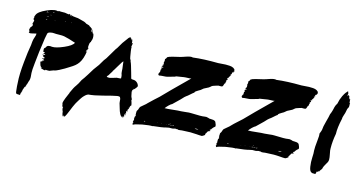

<svg xmlns="http://www.w3.org/2000/svg" viewBox="-84 -1095 2993 1583"><g transform="rotate(15 1412.5 -303.5)"><path d="M575.2 -544.8Q579 -542.9 572.4 -537.1Q571.4 -536.2 570.5 -535.2Q566.7 -530.5 564.8 -510Q562.9 -489.5 564.8 -482.9L566.7 -486.7Q566.7 -491.4 567.6 -491.4L569.5 -489.5Q569.5 -488.6 566.7 -465.7Q564.8 -466.7 565.2 -471.4Q565.7 -476.2 563.8 -477.1Q559 -467.6 556.2 -450.5L559 -449.5Q559 -455.2 564.8 -461Q555.2 -390.5 530.5 -355.2Q518.1 -337.1 501.9 -323.8Q485.7 -310.5 460 -295.2Q434.3 -280 424.8 -273.3Q418.1 -268.6 404.8 -262.4Q391.4 -256.2 384.8 -251.4Q378.1 -247.6 362.4 -241Q346.7 -234.3 341.9 -235.2Q341 -235.2 334.8 -232.9Q328.6 -230.5 322.4 -228.1Q316.2 -225.7 316.2 -226.7Q315.2 -221.9 296.7 -221.4Q278.1 -221 274.3 -222.9Q274.3 -221.9 272.9 -220Q271.4 -218.1 271.4 -217.1Q265.7 -214.3 250 -220Q234.3 -225.7 232.4 -225.7Q231.4 -227.6 231.4 -229.5Q239 -228.6 241.9 -230.5Q226.7 -233.3 221.4 -253.3Q216.2 -273.3 215.2 -275.2Q220 -275.2 217.1 -279Q227.6 -279 234.3 -287.6Q225.7 -287.6 224.8 -290.5Q226.7 -290.5 228.6 -290.5Q230.5 -290.5 232.9 -291Q235.2 -291.4 237.6 -291.9Q240 -292.4 241 -293.3L242.9 -294.3Q238.1 -301 230.5 -301.9Q227.6 -301.9 225.7 -301.9Q223.8 -301.9 221.9 -302.9Q220 -303.8 220 -305.7Q220 -306.7 224.8 -306.2Q229.5 -305.7 232.9 -305.2Q236.2 -304.8 236.2 -307.6Q232.4 -308.6 230.5 -310.5Q230.5 -311.4 239 -312.4L245.7 -314.3Q245.7 -315.2 235.2 -318.6Q224.8 -321.9 224.8 -330.5Q225.7 -330.5 227.6 -330.5L229.5 -331.4L213.3 -334.3L218.1 -336.2Q235.2 -338.1 240 -341Q240 -343.8 230 -346.2Q220 -348.6 219.5 -349.5Q219 -350.5 224.8 -352.4Q230.5 -353.3 230.5 -359Q230.5 -361 227.6 -361Q224.8 -361 221 -361Q217.1 -361 216.2 -361.9Q217.1 -366.7 216.2 -373.3Q215.2 -380 215.2 -383.8Q215.2 -390.5 221 -394.3Q226.7 -398.1 227.6 -401Q233.3 -416.2 247.6 -419Q261.9 -421.9 276.2 -419Q309.5 -417.1 374.3 -445.2Q439 -473.3 450.5 -500Q388.6 -521 350.5 -528.6Q335.2 -531.4 306.2 -530.5Q277.1 -529.5 262.9 -531.4Q250.5 -533.3 231 -528.6Q211.4 -523.8 209.5 -512.4Q200 -470.5 195.2 -425.7Q193.3 -412.4 190.5 -391.4Q187.6 -370.5 184.8 -351.9Q181.9 -333.3 181 -317.1Q181 -316.2 173.8 -251.9Q166.7 -187.6 168.6 -166.7Q168.6 -161.9 170 -149.5Q171.4 -137.1 171.4 -131Q171.4 -124.8 170.5 -114.8Q169.5 -104.8 164.8 -95.2Q162.9 -85.7 156.2 -64.8L150.5 -59V-52.4L156.2 -58.1L152.4 -48.6Q145.7 -45.7 142.9 -38.6Q140 -31.4 137.1 -21.9Q134.3 -12.4 130.5 -7.6L136.2 -6.7Q135.2 -5.7 129.5 3.8Q132.4 5.7 132.4 6.7Q127.6 6.7 125.7 16.2Q123.8 25.7 123.8 33.3Q114.3 32.4 108.1 32.4Q101.9 32.4 97.1 31.9Q92.4 31.4 89.5 26.7Q86.7 21.9 85.7 10.5Q80 -37.1 80 -60Q74.3 -128.6 85.7 -238.1Q95.2 -333.3 102.9 -371.4Q104.8 -379 105.7 -389Q106.7 -399 107.1 -406.7Q107.6 -414.3 109 -423.8Q110.5 -433.3 112.4 -441Q113.3 -445.7 117.6 -457.1Q121.9 -468.6 123.3 -476.2Q124.8 -483.8 123.8 -491.4Q117.1 -490.5 95.7 -484.3Q74.3 -478.1 60 -481Q66.7 -485.7 61.4 -497.6Q56.2 -509.5 57.1 -515.2Q61.9 -517.1 62.4 -519.5Q62.9 -521.9 61.9 -524.8Q61 -527.6 65.7 -531.4Q68.6 -530.5 69.5 -535.2Q70.5 -540 73.3 -540Q80 -549.5 75.2 -563.8Q74.3 -562.9 72.4 -558.6Q70.5 -554.3 70 -553.3Q69.5 -552.4 67.6 -553.3L70.5 -561Q73.3 -568.6 76.2 -578.6Q79 -588.6 77.1 -595.2Q76.2 -593.3 75.2 -594.3Q64.8 -601 73.3 -612.4Q74.3 -614.3 76.2 -616.2Q75.2 -616.2 72.9 -614.8Q70.5 -613.3 69.5 -613.3Q71.4 -626.7 76.2 -636.2Q86.7 -666.7 155.2 -696.7Q223.8 -726.7 250.5 -713.3Q250.5 -717.1 251.4 -719Q267.6 -717.1 306.7 -718.1Q308.6 -718.1 325.7 -714.8Q342.9 -711.4 344.8 -715.2Q342.9 -716.2 341 -718.1Q347.6 -717.1 351.4 -716.2Q351.4 -715.2 350.5 -714.3Q350.5 -714.3 350.5 -712.4Q350.5 -712.4 364.8 -714.3Q365.7 -709.5 378.1 -707.1Q390.5 -704.8 406.7 -703.8Q422.9 -702.9 427.6 -701Q431.4 -700 439 -698.1Q446.7 -696.2 450 -695.2Q453.3 -694.3 460.5 -692.4Q467.6 -690.5 471.9 -689.5Q476.2 -688.6 482.4 -686.2Q488.6 -683.8 493.3 -680.5Q498.1 -677.1 502.9 -674.3Q502.9 -677.1 504.8 -675.2Q505.7 -674.3 506.2 -674.3Q506.7 -674.3 507.6 -674.3L511.4 -673.3L512.4 -672.4Q514.3 -671.4 516.2 -671.4Q521.9 -670.5 525.2 -669Q528.6 -667.6 531.4 -663.8Q534.3 -660 538.1 -657.1L535.2 -661.9Q536.2 -661 552.4 -649.5Q560 -643.8 565.7 -628.6Q571.4 -613.3 578.1 -610.5Q590.5 -575.2 575.2 -544.8ZM314.3 -660Q312.4 -657.1 313.3 -655.2Q314.3 -653.3 311.4 -653.3Q310.5 -654.3 310.5 -653.3Q307.6 -651.4 307.6 -653.3Q301.9 -652.4 301.9 -654.8Q301.9 -657.1 303.8 -661.9Q306.7 -660 314.3 -660ZM294.3 -692.4 301.9 -690.5Q298.1 -688.6 294.3 -692.4ZM302.9 -698.1Q297.1 -695.2 293.3 -700ZM295.2 -678.1Q291.4 -676.2 289.5 -679ZM293.3 -670.5Q290.5 -669.5 289.5 -671.4ZM286.7 -701Q293.3 -701.9 291.4 -696.2L285.7 -697.1ZM287.6 -677.1Q282.9 -674.3 279 -678.1ZM285.7 -690.5H278.1V-691.4L280 -692.4Q280 -691.4 282.9 -691.4Q285.7 -692.4 285.7 -690.5ZM269.5 -701Q268.6 -701 268.6 -700ZM268.6 -700Q269.5 -701 274.3 -700.5Q279 -700 281 -700Q276.2 -694.3 268.6 -698.1ZM276.2 -693.3H273.3ZM264.8 -699Q261 -697.1 259 -700ZM258.1 -674.3 251.4 -675.2 257.1 -680Q258.1 -678.1 258.1 -674.3ZM258.1 -658.1Q258.1 -656.2 255.2 -656.2Q251.4 -655.2 251.4 -657.1Q251.4 -658.1 253.3 -659ZM226.7 -697.1Q249.5 -699 253.3 -701Q243.8 -691.4 226.7 -696.2ZM216.2 -697.1Q215.2 -696.2 213.3 -695.7Q211.4 -695.2 211.4 -694.3H214.3V-692.4Q221 -693.3 224.8 -696.2ZM202.9 -670.5Q200 -672.4 198.1 -672.4Q199 -666.7 201.9 -665.7ZM181.9 -661 180 -659Q181 -660 177.1 -661.9L179 -663.8Q181 -661.9 181.9 -661ZM178.1 -687.6Q178.1 -686.7 176.7 -684.8Q175.2 -682.9 177.1 -681.9Q177.1 -682.9 179 -683.8Q181 -685.7 179 -686.7ZM160 -689.5H158.1Q165.7 -686.7 168.6 -692.4Q164.8 -693.3 160 -689.5ZM160 -661 151.4 -659Q156.2 -664.8 160 -662.9ZM161.9 -673.3Q157.1 -672.4 155.2 -672.4Q157.1 -676.2 161.9 -675.2ZM163.8 -681.9Q167.6 -684.8 169.5 -687.6Q161.9 -689.5 160 -682.9ZM164.8 -678.1Q165.7 -679 168.6 -683.8L169.5 -681V-680L167.6 -679ZM172.4 -622.9 180 -629.5 177.1 -630.5Q175.2 -628.6 172.4 -627.1Q169.5 -625.7 168.6 -623.8ZM184.8 -653.3Q185.7 -654.3 186.7 -656.2Q177.1 -656.2 168.6 -650.5Q170.5 -650.5 174.3 -651.4Q178.1 -652.4 181.4 -653.3Q184.8 -654.3 184.8 -653.3ZM187.6 -663.8 186.7 -661.9 183.8 -661Q184.8 -661.9 188.6 -665.7H189.5H190.5ZM192.4 -655.2 189.5 -656.2Q191.4 -662.9 198.1 -660Q197.1 -659 195.2 -657.6Q193.3 -656.2 192.4 -655.2ZM200 -643.8Q199 -643.8 199 -644.8Q196.2 -645.7 196.2 -646.7Q196.2 -647.6 196.2 -649.5Q200 -646.7 201 -647.6ZM203.8 -655.2 199 -656.2Q202.9 -660 204.8 -659ZM205.7 -659Q206.7 -664.8 214.3 -663.8Q208.6 -658.1 205.7 -659ZM212.4 -634.3 208.6 -635.2Q211.4 -639 215.2 -637.1ZM223.8 -661.9 224.8 -665.7Q226.7 -664.8 227.6 -662.9Q224.8 -663.8 223.8 -661.9ZM230.5 -666.7Q231.4 -665.7 239 -668.6ZM234.3 -656.2Q242.9 -661 245.7 -656.2H242.9Q240 -656.2 237.6 -655.7Q235.2 -655.2 234.3 -656.2ZM246.7 -630.5Q247.6 -633.3 243.8 -634.3L242.9 -631.4ZM230.5 -673.3 225.7 -674.3Q234.3 -680 249.5 -677.1L241 -676.2Q232.4 -674.3 230.5 -673.3ZM264.8 -634.3H261.9L260 -633.3Q257.1 -633.3 258.1 -633.3Q258.1 -635.2 250.5 -635.2Q251.4 -636.2 251.4 -637.6Q251.4 -639 252.4 -640Q250.5 -641 256.2 -641.9Q258.1 -641.9 262.9 -641Q266.7 -641 266.7 -641.9Q276.2 -639 264.8 -634.3ZM269.5 -654.3Q266.7 -658.1 263.8 -659L269.5 -663.8Q273.3 -659 274.3 -659ZM267.6 -670.5H271.4Q269.5 -668.6 267.6 -670.5ZM261 -675.2 261.9 -679Q264.8 -678.1 275.2 -677.1Q270.5 -673.3 261 -675.2ZM280 -652.4Q274.3 -653.3 278.1 -661.9Q281 -657.1 280 -652.4ZM285.7 -661.9Q286.7 -661.9 287.6 -661Q293.3 -658.1 291.4 -656.2L293.3 -654.3Q292.4 -653.3 290 -652.9Q287.6 -652.4 287.6 -651.4Q283.8 -653.3 282.9 -654.8Q281.9 -656.2 283.8 -658.6Q285.7 -661 285.7 -661.9ZM294.3 -636.2Q283.8 -633.3 284.8 -639L295.2 -638.1ZM295.2 -658.1Q296.2 -661.9 300 -661L298.1 -657.1ZM310.5 -646.7Q303.8 -642.9 300 -648.6ZM306.7 -638.1 315.2 -636.2Q310.5 -633.3 306.7 -638.1ZM329.5 -649.5Q331.4 -653.3 324.8 -652.4V-649.5ZM329.5 -635.2 336.2 -634.3Q332.4 -632.4 329.5 -635.2ZM336.2 -652.4 323.8 -658.1Q324.8 -659 327.1 -659.5Q329.5 -660 330.5 -661Q335.2 -658.1 336.2 -658.1ZM383.8 -649.5Q383.8 -655.2 377.1 -653.3Q379 -651.4 383.8 -649.5ZM349.5 -658.1Q359 -655.2 360 -653.3Q358.1 -654.3 355.2 -654.3Q352.4 -654.3 351 -655.2Q349.5 -656.2 349.5 -658.1ZM360 -703.8H367.6L363.8 -708.6L361 -710.5L357.1 -708.6Q352.4 -703.8 360 -703.8ZM377.1 -639Q384.8 -640 384.8 -634.3Q379 -636.2 377.1 -639ZM385.7 -660ZM384.8 -660 385.7 -663.8 396.2 -660Q393.3 -658.1 384.8 -660ZM565.7 -619Q564.8 -621 564.8 -622.9L565.7 -621.9Q556.2 -640 548.6 -644.8Q556.2 -623.8 565.7 -619ZM566.7 -612.4 569.5 -610.5 568.6 -616.2 566.7 -615.2Z M901.9 -649.5Q901 -646.7 897.1 -645.7Q897.1 -648.6 900 -650.5Q900 -650.5 901 -650.5ZM1018.1 -252.4ZM1021 -255.2Q1020 -254.3 1018.1 -252.4V-254.3Q1018.1 -254.3 1019 -256.2Q1020 -256.2 1021 -255.2ZM1016.2 -70.5Q1017.1 -69.5 1017.1 -67.6H1015.2Q1015.2 -68.6 1016.2 -70.5ZM1000 -18.1ZM1000 -17.1Q1000 -17.1 1000 -17.1ZM999 -24.8Q1000 -23.8 1000 -21Q1000 -18.1 1000 -17.1H998.1L999 -19Q1000 -23.8 999 -24.8ZM1000 -17.1ZM516.2 112.4ZM516.2 112.4Q517.1 112.4 517.1 110.5Q518.1 112.4 516.2 112.4ZM503.8 108.6Q507.6 106.7 508.6 106.7Q508.6 107.6 508.1 108.1Q507.6 108.6 506.7 109.5L505.7 110.5ZM1025.7 -168.6Q1022.9 -168.6 1021 -166.7Q1031.4 -139 1033.3 -121.9Q1020 -111.4 1024.8 -99L1022.9 -98.1L1021.9 -101.9Q1013.3 -95.2 1021.9 -91.4Q1021.9 -90.5 1019 -88.1Q1016.2 -85.7 1016.2 -82.9Q1012.4 -84.8 1014.3 -83.8Q1011.4 -79 1012.9 -70Q1014.3 -61 1013.3 -59Q1010.5 -58.1 1006.7 -68.6Q1002.9 -65.7 1003.3 -62.4Q1003.8 -59 1006.2 -53.8Q1008.6 -48.6 1008.6 -46.7Q1003.8 -45.7 1001.9 -47.6Q1007.6 -30.5 1006.7 -29.5L1005.7 -28.6Q1001.9 -37.1 995.2 -41Q1001 -31.4 995.2 -18.1Q994.3 -17.1 994.3 -11.4Q994.3 -6.7 988.6 -9.5Q986.7 -10.5 987.1 -10Q987.6 -9.5 987.1 -8.1Q986.7 -6.7 986.7 -5.7Q973.3 -10.5 963.3 -29Q953.3 -47.6 945.2 -78.1Q937.1 -108.6 934.3 -114.3Q932.4 -121.9 932.4 -131Q932.4 -140 931 -147.6Q929.5 -155.2 923.8 -164.8Q915.2 -168.6 901.9 -166.7Q888.6 -164.8 865.7 -159Q842.9 -153.3 841 -153.3Q826.7 -149.5 788.6 -139.5Q750.5 -129.5 721 -123.8Q691.4 -118.1 666.7 -116.2Q661 -114.3 655.7 -111Q650.5 -107.6 645.7 -103.8Q641 -100 635.2 -93.8Q629.5 -87.6 625.7 -83.3Q621.9 -79 616.7 -71Q611.4 -62.9 608.6 -58.6Q605.7 -54.3 600 -44.8Q594.3 -35.2 592.9 -32.9Q591.4 -30.5 585.7 -21Q580 -11.4 580 -9.5Q570.5 8.6 553.8 51Q537.1 93.3 524.8 112.4V111.4Q524.8 110.5 524.8 109.5Q523.8 112.4 521.9 112.4Q524.8 107.6 521.9 106.7Q521 107.6 519 107.6Q519 101.9 519 102.9H517.1Q516.2 102.9 516.2 106.7L515.2 110.5Q511.4 110.5 511.4 112.4Q507.6 110.5 510.5 107.6Q513.3 104.8 513.3 101.9Q508.6 105.7 504.8 106.7Q502.9 101 505.7 94.3Q501.9 94.3 502.9 98.1Q500 97.1 502.9 83.8Q501 83.8 500 83.8Q501.9 81.9 501.9 78.1Q501.9 77.1 500 79L498.1 80Q496.2 79 499.5 73.3Q502.9 67.6 499 66.7Q499 68.6 498.1 69.5Q497.1 70.5 495.2 70.5Q495.2 69.5 496.2 69Q497.1 68.6 497.1 67.6Q496.2 65.7 494.3 67.6Q494.3 63.8 496.2 61Q496.2 60 494.8 60.5Q493.3 61 493.3 60Q493.3 57.1 491.9 49.5Q490.5 41.9 494.3 37.1L492.4 38.1Q490.5 39 490.5 38.1V34.3Q488.6 34.3 485.7 37.1Q484.8 35.2 485.7 31.4L486.7 30.5Q482.9 29.5 482.9 21Q482.9 12.4 481.9 12.4Q470.5 9.5 508.6 -76.2Q515.2 -89.5 514.3 -92.4Q536.2 -141.9 550.5 -160Q566.7 -181.9 582.9 -217.1Q598.1 -236.2 623.3 -276.7Q648.6 -317.1 655.2 -328.6L689.5 -375.2L719 -424.8Q722.9 -430.5 723.8 -430.5L734.3 -444.8Q760 -485.7 761 -489.5Q765.7 -496.2 777.6 -517.6Q789.5 -539 798.1 -548.6L828.6 -600Q851.4 -630.5 855.2 -636.2Q867.6 -656.2 878.1 -661.9Q877.1 -656.2 878.1 -655.2Q879 -656.2 880.5 -660Q881.9 -663.8 885.7 -662.9Q885.7 -657.1 885.7 -656.2Q885.7 -655.2 887.1 -653.3Q888.6 -651.4 892.4 -653.3Q895.2 -648.6 895.2 -645.7Q894.3 -642.9 894.3 -641.9Q896.2 -641 899 -642.9H901Q901 -638.1 901.9 -638.1Q902.9 -639 904.8 -640Q904.8 -635.2 903.8 -631.4L902.9 -630.5Q901.9 -629.5 902.4 -627.6Q902.9 -625.7 904.8 -622.9Q906.7 -620 906.7 -619Q905.7 -618.1 904.8 -617.1Q910.5 -615.2 911.4 -621.9H912.4H913.3Q911.4 -606.7 906.7 -584.8Q907.6 -585.7 909.5 -588.6L910.5 -590.5Q909.5 -578.1 912.9 -553.8Q916.2 -529.5 920 -510.5L923.8 -492.4L931.4 -478.1Q932.4 -476.2 932.9 -473.8Q933.3 -471.4 933.8 -469.5Q934.3 -467.6 934.3 -466.7Q937.1 -464.8 945.2 -438.6Q953.3 -412.4 961.4 -383.3Q969.5 -354.3 970.5 -351Q971.4 -347.6 972.4 -343.8Q973.3 -340 973.8 -338.1Q974.3 -336.2 975.7 -334.3Q977.1 -332.4 980 -331.4Q982.9 -330.5 987.6 -330.5Q1004.8 -330.5 1014.3 -325.7Q1037.1 -314.3 1043.8 -289.5Q1044.8 -286.7 1037.1 -276.2L1036.2 -274.3L1035.2 -272.4L1033.3 -270.5Q1023.8 -258.1 1021.9 -257.1Q1021 -259 1017.1 -259Q1015.2 -250.5 1013.3 -249.5Q1004.8 -247.6 1009.5 -235.2Q1007.6 -234.3 1005.7 -234.3Q1006.7 -231.4 1012.4 -201Q1013.3 -195.2 1015.2 -190Q1017.1 -184.8 1020.5 -178.6Q1023.8 -172.4 1025.7 -168.6ZM890.5 -345.7H889.5Q887.6 -349.5 886.7 -355.7Q885.7 -361.9 885.2 -367.6Q884.8 -373.3 884.3 -379.5Q883.8 -385.7 883.8 -389.5V-392.4L879 -429.5Q877.1 -445.7 876.2 -455.2Q873.3 -454.3 864.8 -442.4Q856.2 -430.5 849.5 -417.1L841.9 -404.8Q818.1 -363.8 810.5 -354.3L811.4 -352.4Q807.6 -346.7 799.5 -334.3Q791.4 -321.9 787.6 -314.3Q786.7 -312.4 784.3 -310.5Q781.9 -308.6 780.5 -306.7Q779 -304.8 777.6 -301.9Q776.2 -299 776.2 -296.2Q792.4 -293.3 801.9 -294.8Q811.4 -296.2 830.5 -302.4Q849.5 -308.6 857.1 -310.5Q862.9 -311.4 868.1 -311.4Q873.3 -311.4 876.7 -311.9Q880 -312.4 882.9 -312.4Q885.7 -312.4 887.6 -312.9Q889.5 -313.3 891 -313.8Q892.4 -314.3 893.3 -315.2Q894.3 -316.2 892.9 -329Q891.4 -341.9 890.5 -345.7ZM904.8 -611.4Q904.8 -613.3 905.7 -615.2H904.8Q903.8 -613.3 903.8 -611.4ZM930.5 -474.3Q930.5 -471.4 932.4 -471.4Q931.4 -473.3 930.5 -474.3ZM980 -11.4V-13.3Q979 -15.2 979 -16.2Q978.1 -18.1 976.2 -16.2ZM987.6 -12.4Q991.4 -13.3 988.6 -17.1H983.8Q983.8 -14.3 987.6 -12.4Z M1756.2 -546.7V-544.8Q1751.4 -546.7 1751.4 -547.6ZM1753.3 -545.7Q1753.3 -545.7 1753.3 -545.7ZM1739 -164.8Q1748.6 -147.6 1747.6 -132.4Q1728.6 -117.1 1727.6 -113.3Q1719 -103.8 1720 -101Q1710.5 -98.1 1707.6 -91.4Q1709.5 -90.5 1712.4 -90.5Q1712.4 -90.5 1714.3 -89.5Q1722.9 -85.7 1709.5 -82.9Q1706.7 -81.9 1704.8 -81Q1701 -81 1697.6 -78.6Q1694.3 -76.2 1697.1 -72.4Q1694.3 -72.4 1693.3 -72.4Q1692.4 -70.5 1693.3 -66.7H1690.5Q1689.5 -64.8 1691.4 -64.8Q1686.7 -64.8 1687.6 -57.1Q1681.9 -55.2 1681.4 -53.8Q1681 -52.4 1682.4 -50Q1683.8 -47.6 1683.8 -43.8Q1681.9 -42.9 1673.8 -36.7Q1665.7 -30.5 1661.9 -30.5V-28.6Q1637.1 -28.6 1613.3 -31Q1589.5 -33.3 1561 -33.3Q1528.6 -32.4 1495.2 -30.5Q1493.3 -30.5 1486.7 -30Q1480 -29.5 1473.3 -28.1Q1466.7 -26.7 1460.5 -27.1Q1454.3 -27.6 1452.4 -29.5L1450.5 -30.5H1449.5H1447.6V-28.6Q1445.7 -28.6 1443.8 -29.5Q1441.9 -30.5 1440 -30.5Q1440 -29.5 1441 -29.5Q1439 -30.5 1435.7 -30.5Q1432.4 -30.5 1428.1 -29.5Q1423.8 -28.6 1420.5 -27.6Q1417.1 -26.7 1413.3 -25.7Q1409.5 -24.8 1407.6 -24.8Q1380 -26.7 1358.1 -20Q1324.8 -10.5 1246.7 -2.9V-1Q1225.7 -3.8 1160 7.6Q1094.3 21 1084.8 30.5V29.5Q1084.8 28.6 1083.8 29.5Q1082.9 28.6 1083.8 23.8V20Q1078.1 19 1078.6 18.1Q1079 17.1 1082.9 13.3Q1088.6 5.7 1080 6.7Q1080 1.9 1081.9 -3.8Q1083.8 -9.5 1085.2 -11.9Q1086.7 -14.3 1084.3 -16.2Q1081.9 -18.1 1082.4 -19.5Q1082.9 -21 1083.8 -25.7Q1084.8 -30.5 1083.8 -34.3Q1082.9 -38.1 1087.1 -42.9Q1091.4 -47.6 1090.5 -49.5Q1088.6 -51.4 1087.6 -52.4Q1089.5 -53.3 1090.5 -56.2Q1087.6 -56.2 1084.8 -55.2Q1084.8 -57.1 1085.7 -57.1Q1086.7 -57.1 1087.6 -58.1V-61Q1087.6 -63.8 1087.1 -67.6Q1086.7 -71.4 1085.7 -72.4Q1087.6 -74.3 1088.6 -76.2Q1086.7 -77.1 1086.7 -78.1Q1086.7 -79 1087.1 -81.9Q1087.6 -84.8 1087.6 -87.6Q1087.6 -90.5 1088.6 -90.5Q1097.1 -101 1100 -114.3Q1103.8 -125.7 1107.6 -129.5Q1112.4 -135.2 1131 -149.5Q1149.5 -163.8 1159 -175.2Q1174.3 -191.4 1201 -215.2Q1227.6 -239 1240 -250.5Q1295.2 -308.6 1453.3 -463.8Q1443.8 -461 1427.6 -461Q1411.4 -461 1403.8 -460Q1400 -459 1390.5 -458.6Q1381 -458.1 1376.2 -456.2Q1371.4 -455.2 1358.1 -453.3Q1344.8 -451.4 1333.8 -449.5Q1322.9 -447.6 1320 -443.8Q1267.6 -429.5 1259 -426.7Q1249.5 -423.8 1226.2 -422.9Q1202.9 -421.9 1192.4 -419Q1189.5 -418.1 1186.2 -420.5Q1182.9 -422.9 1181.4 -427.6Q1180 -432.4 1184.8 -439Q1183.8 -440 1183.8 -441.9Q1183.8 -441.9 1188.6 -444.8Q1191.4 -445.7 1190.5 -470.5Q1190.5 -471.4 1191.4 -471.4Q1192.4 -471.4 1193.3 -471.4L1197.1 -479L1196.2 -480Q1189.5 -480 1189.5 -484.8Q1189.5 -485.7 1194.3 -487.1Q1199 -488.6 1203.8 -489.5Q1208.6 -490.5 1208.6 -492.4L1190.5 -493.3Q1190.5 -495.2 1192.9 -495.7Q1195.2 -496.2 1196.7 -497.1Q1198.1 -498.1 1197.1 -501Q1194.3 -501 1194.3 -503.8Q1203.8 -506.7 1203.8 -507.6Q1203.8 -509.5 1199 -509.5L1193.3 -510.5Q1197.1 -510.5 1201 -513.3Q1202.9 -516.2 1202.4 -521.4Q1201.9 -526.7 1201.9 -528.6Q1201.9 -532.4 1200 -532.4Q1198.1 -532.4 1198.1 -533.8Q1198.1 -535.2 1200.5 -535.7Q1202.9 -536.2 1201.9 -541Q1202.9 -542.9 1203.3 -546.7Q1203.8 -550.5 1203.3 -555.2Q1202.9 -560 1201.9 -562.9Q1205.7 -563.8 1210 -570Q1214.3 -576.2 1214.3 -579Q1214.3 -581 1216.2 -582.4Q1218.1 -583.8 1221 -584.3Q1223.8 -584.8 1224.8 -586.2Q1225.7 -587.6 1230.5 -589.5Q1232.4 -590.5 1232.4 -589.5Q1249.5 -596.2 1287.1 -604.3Q1324.8 -612.4 1342.9 -619Q1344.8 -620 1353.8 -622.9Q1362.9 -625.7 1368.1 -627.6Q1373.3 -629.5 1382.4 -631.9Q1391.4 -634.3 1397.1 -635.2Q1402.9 -636.2 1410 -636.2Q1417.1 -636.2 1421 -634.3Q1509.5 -645.7 1634.3 -643.8Q1641.9 -643.8 1661.4 -645.7Q1681 -647.6 1697.6 -648.1Q1714.3 -648.6 1732.9 -647.1Q1751.4 -645.7 1764.3 -638.6Q1777.1 -631.4 1781 -620Q1776.2 -620 1776.2 -617.1Q1776.2 -616.2 1779.5 -615.7Q1782.9 -615.2 1782.9 -613.3Q1781.9 -612.4 1778.6 -611Q1775.2 -609.5 1775.2 -609Q1775.2 -608.6 1776.7 -607.1Q1778.1 -605.7 1778.1 -604.3Q1778.1 -602.9 1773.3 -602.4Q1768.6 -601.9 1767.6 -601Q1769.5 -601 1770.5 -599Q1768.6 -599 1766.7 -598.1H1764.8L1765.7 -597.1Q1766.7 -596.2 1766.7 -595.2Q1764.8 -594.3 1763.8 -594.3Q1764.8 -594.3 1765.7 -592.4Q1763.8 -591.4 1763.8 -590.5Q1764.8 -589.5 1764.8 -588.6Q1764.8 -587.6 1766.7 -588.6L1767.6 -586.7Q1763.8 -582.9 1760.5 -582.4Q1757.1 -581.9 1756.2 -581Q1756.2 -580 1759 -578.1Q1761.9 -577.1 1763.8 -576.2Q1757.1 -570.5 1757.1 -568.6Q1758.1 -567.6 1758.1 -566.7Q1756.2 -565.7 1751.9 -559Q1747.6 -552.4 1746.7 -550.5Q1748.6 -549.5 1749.5 -546.7Q1741 -547.6 1738.1 -542.9Q1740 -541.9 1741.9 -538.6Q1743.8 -535.2 1745.7 -534.3L1743.8 -531.4Q1741 -528.6 1737.1 -526.7L1734.3 -523.8L1736.2 -522.9Q1740 -522.9 1740 -521Q1740 -519 1737.1 -519.5Q1734.3 -520 1734.3 -519Q1734.3 -518.1 1736.2 -517.1L1739 -515.2Q1737.1 -513.3 1735.7 -511.9Q1734.3 -510.5 1734.3 -508.6Q1734.3 -506.7 1734.8 -503.8Q1735.2 -501 1735.2 -500Q1728.6 -497.1 1725.7 -485.7Q1722.9 -474.3 1720 -470.5Q1715.2 -463.8 1703.3 -464.8Q1691.4 -465.7 1683.8 -464.8Q1680 -463.8 1665.7 -459.5Q1651.4 -455.2 1641.4 -451.4Q1631.4 -447.6 1624.8 -440Q1616.2 -430.5 1592.4 -420Q1568.6 -409.5 1561 -400Q1555.2 -393.3 1533.8 -381.9Q1512.4 -370.5 1506.7 -360H1507.6Q1508.6 -360 1508.6 -358.1Q1501 -354.3 1492.9 -347.1Q1484.8 -340 1476.2 -332.4Q1467.6 -324.8 1461.9 -320Q1436.2 -302.9 1413.3 -275.2Q1403.8 -264.8 1383.3 -246.2Q1362.9 -227.6 1356.2 -220Q1346.7 -216.2 1328.6 -199Q1311.4 -181.9 1303.8 -170.5Q1328.6 -170.5 1373.8 -175.7Q1419 -181 1441.9 -181Q1454.3 -181 1481.9 -184.8Q1509.5 -188.6 1524.8 -187.6Q1619 -183.8 1639 -188.6Q1655.2 -192.4 1671.4 -186.7Q1679 -183.8 1682.9 -182.9Q1684.8 -182.9 1697.1 -182.4Q1709.5 -181.9 1716.2 -181Q1722.9 -180 1730 -176.2Q1737.1 -172.4 1739 -164.8ZM1170.5 -21Q1171.4 -21.9 1174.3 -23.3Q1177.1 -24.8 1178.1 -25.7Q1170.5 -29.5 1166.7 -21ZM1196.2 -26.7Q1194.3 -27.6 1192.4 -28.6H1200L1199 -27.6ZM1219 -31.4H1223.8Q1221.9 -29.5 1219 -31.4ZM1251.4 -36.2H1256.2Q1254.3 -34.3 1251.4 -36.2ZM1260 -35.2 1257.1 -36.2Q1260 -38.1 1263.8 -37.1H1262.9ZM1266.7 -36.2Q1264.8 -37.1 1263.8 -38.1H1266.7ZM1277.1 -39Q1277.1 -35.2 1281.9 -39ZM1280 -49.5H1278.1Q1279 -51.4 1281 -52.4L1282.9 -54.3V-52.4V-50.5Q1281 -50.5 1280 -49.5ZM1314.3 -41Q1315.2 -41.9 1315.2 -42.9H1311.4Q1312.4 -40 1314.3 -40ZM1356.2 -43.8 1355.2 -45.7H1356.2Q1355.2 -46.7 1354.3 -46.7Q1354.3 -45.7 1353.3 -43.8ZM1408.6 -63.8Q1406.7 -62.9 1404.8 -63.8ZM1381.9 -61.9Q1381 -61.9 1378.6 -61.4Q1376.2 -61 1375.2 -60Q1382.9 -58.1 1385.7 -61.9ZM1359 -60H1365.7Q1362.9 -58.1 1359 -60ZM1379 -47.6Q1380 -47.6 1380 -49.5Q1370.5 -52.4 1367.6 -45.7Q1376.2 -46.7 1378.1 -47.6ZM1381 -47.6Q1393.3 -45.7 1400 -49.5Q1384.8 -51.4 1381 -47.6ZM1415.2 -49.5V-52.4Q1413.3 -52.4 1411.4 -53.3V-50.5Q1407.6 -49.5 1401.9 -49.5Q1405.7 -43.8 1415.2 -49.5ZM1422.9 -49.5H1421V-51.4H1422.9ZM1543.8 -70.5Q1547.6 -71.4 1546.7 -69.5H1543.8ZM1444.8 -53.3H1451.4Q1448.6 -48.6 1444.8 -53.3ZM1452.4 -66.7V-65.7H1450.5L1451.4 -67.6Q1452.4 -66.7 1453.3 -66.7ZM1456.2 -53.3H1461Q1458.1 -52.4 1456.2 -53.3ZM1460 -181.9Q1461 -181.9 1461 -181ZM1462.9 -66.7Q1469.5 -72.4 1475.2 -68.6Q1472.4 -65.7 1462.9 -66.7ZM1464.8 -54.3H1471.4Q1468.6 -51.4 1464.8 -54.3ZM1475.2 -51.4H1473.3Q1475.2 -55.2 1479 -53.3H1478.1ZM1481 -67.6H1484.8Q1482.9 -66.7 1481 -67.6ZM1497.1 -53.3 1495.2 -54.3Q1496.2 -56.2 1498.1 -54.3ZM1499 -54.3Q1504.8 -59 1503.8 -57.1Q1507.6 -58.1 1531.4 -58.1Q1528.6 -49.5 1499 -54.3ZM1536.2 -56.2Q1543.8 -61.9 1550.5 -58.1Q1549.5 -55.2 1536.2 -56.2ZM1555.2 -70.5Q1553.3 -69.5 1551.4 -68.6V-70.5H1555.2ZM1561 -70.5H1563.8Q1562.9 -69.5 1561 -70.5ZM1574.3 -57.1Q1578.1 -61.9 1582.9 -58.1Q1581 -56.2 1574.3 -57.1ZM1603.8 -57.1H1585.7V-58.1Q1587.6 -59 1611.4 -60Q1610.5 -59 1607.6 -58.6Q1604.8 -58.1 1603.8 -57.1ZM1615.2 -70.5ZM1617.1 -71.4V-72.4Q1595.2 -78.1 1587.6 -70.5Q1613.3 -69.5 1617.1 -71.4ZM1634.3 -60H1644.8Q1642.9 -59 1639.5 -59Q1636.2 -59 1634.3 -60ZM1661.9 -59H1665.7Q1663.8 -58.1 1661.9 -59Z M2467.6 -546.7V-544.8Q2462.9 -546.7 2462.9 -547.6ZM2464.8 -545.7Q2464.8 -545.7 2464.8 -545.7ZM2450.5 -164.8Q2460 -147.6 2459 -132.4Q2440 -117.1 2439 -113.3Q2430.5 -103.8 2431.4 -101Q2421.9 -98.1 2419 -91.4Q2421 -90.5 2423.8 -90.5Q2423.8 -90.5 2425.7 -89.5Q2434.3 -85.7 2421 -82.9Q2418.1 -81.9 2416.2 -81Q2412.4 -81 2409 -78.6Q2405.7 -76.2 2408.6 -72.4Q2405.7 -72.4 2404.8 -72.4Q2403.8 -70.5 2404.8 -66.7H2401.9Q2401 -64.8 2402.9 -64.8Q2398.1 -64.8 2399 -57.1Q2393.3 -55.2 2392.9 -53.8Q2392.4 -52.4 2393.8 -50Q2395.2 -47.6 2395.2 -43.8Q2393.3 -42.9 2385.2 -36.7Q2377.1 -30.5 2373.3 -30.5V-28.6Q2348.6 -28.6 2324.8 -31Q2301 -33.3 2272.4 -33.3Q2240 -32.4 2206.7 -30.5Q2204.8 -30.5 2198.1 -30Q2191.4 -29.5 2184.8 -28.1Q2178.1 -26.7 2171.9 -27.1Q2165.7 -27.6 2163.8 -29.5L2161.9 -30.5H2161H2159V-28.6Q2157.1 -28.6 2155.2 -29.5Q2153.3 -30.5 2151.4 -30.5Q2151.4 -29.5 2152.4 -29.5Q2150.5 -30.5 2147.1 -30.5Q2143.8 -30.5 2139.5 -29.5Q2135.2 -28.6 2131.9 -27.6Q2128.6 -26.7 2124.8 -25.7Q2121 -24.8 2119 -24.8Q2091.4 -26.7 2069.5 -20Q2036.2 -10.5 1958.1 -2.9V-1Q1937.1 -3.8 1871.4 7.6Q1805.7 21 1796.2 30.5V29.5Q1796.2 28.6 1795.2 29.5Q1794.3 28.6 1795.2 23.8V20Q1789.5 19 1790 18.1Q1790.5 17.1 1794.3 13.3Q1800 5.7 1791.4 6.7Q1791.4 1.9 1793.3 -3.8Q1795.2 -9.5 1796.7 -11.9Q1798.1 -14.3 1795.7 -16.2Q1793.3 -18.1 1793.8 -19.5Q1794.3 -21 1795.2 -25.7Q1796.2 -30.5 1795.2 -34.3Q1794.3 -38.1 1798.6 -42.9Q1802.9 -47.6 1801.9 -49.5Q1800 -51.4 1799 -52.4Q1801 -53.3 1801.9 -56.2Q1799 -56.2 1796.2 -55.2Q1796.2 -57.1 1797.1 -57.1Q1798.1 -57.1 1799 -58.1V-61Q1799 -63.8 1798.6 -67.6Q1798.1 -71.4 1797.1 -72.4Q1799 -74.3 1800 -76.2Q1798.1 -77.1 1798.1 -78.1Q1798.1 -79 1798.6 -81.9Q1799 -84.8 1799 -87.6Q1799 -90.5 1800 -90.5Q1808.6 -101 1811.4 -114.3Q1815.2 -125.7 1819 -129.5Q1823.8 -135.2 1842.4 -149.5Q1861 -163.8 1870.5 -175.2Q1885.7 -191.4 1912.4 -215.2Q1939 -239 1951.4 -250.5Q2006.7 -308.6 2164.8 -463.8Q2155.2 -461 2139 -461Q2122.9 -461 2115.2 -460Q2111.4 -459 2101.9 -458.6Q2092.4 -458.1 2087.6 -456.2Q2082.9 -455.2 2069.5 -453.3Q2056.2 -451.4 2045.2 -449.5Q2034.3 -447.6 2031.4 -443.8Q1979 -429.5 1970.5 -426.7Q1961 -423.8 1937.6 -422.9Q1914.3 -421.9 1903.8 -419Q1901 -418.1 1897.6 -420.5Q1894.3 -422.9 1892.9 -427.6Q1891.4 -432.4 1896.2 -439Q1895.2 -440 1895.2 -441.9Q1895.2 -441.9 1900 -444.8Q1902.9 -445.7 1901.9 -470.5Q1901.9 -471.4 1902.9 -471.4Q1903.8 -471.4 1904.8 -471.4L1908.6 -479L1907.6 -480Q1901 -480 1901 -484.8Q1901 -485.7 1905.7 -487.1Q1910.5 -488.6 1915.2 -489.5Q1920 -490.5 1920 -492.4L1901.9 -493.3Q1901.9 -495.2 1904.3 -495.7Q1906.7 -496.2 1908.1 -497.1Q1909.5 -498.1 1908.6 -501Q1905.7 -501 1905.7 -503.8Q1915.2 -506.7 1915.2 -507.6Q1915.2 -509.5 1910.5 -509.5L1904.8 -510.5Q1908.6 -510.5 1912.4 -513.3Q1914.3 -516.2 1913.8 -521.4Q1913.3 -526.7 1913.3 -528.6Q1913.3 -532.4 1911.4 -532.4Q1909.5 -532.4 1909.5 -533.8Q1909.5 -535.2 1911.9 -535.7Q1914.3 -536.2 1913.3 -541Q1914.3 -542.9 1914.8 -546.7Q1915.2 -550.5 1914.8 -555.2Q1914.3 -560 1913.3 -562.9Q1917.1 -563.8 1921.4 -570Q1925.7 -576.2 1925.7 -579Q1925.7 -581 1927.6 -582.4Q1929.5 -583.8 1932.4 -584.3Q1935.2 -584.8 1936.2 -586.2Q1937.1 -587.6 1941.9 -589.5Q1943.8 -590.5 1943.8 -589.5Q1961 -596.2 1998.6 -604.3Q2036.2 -612.4 2054.3 -619Q2056.2 -620 2065.2 -622.9Q2074.3 -625.7 2079.5 -627.6Q2084.8 -629.5 2093.8 -631.9Q2102.9 -634.3 2108.6 -635.2Q2114.3 -636.2 2121.4 -636.2Q2128.6 -636.2 2132.4 -634.3Q2221 -645.7 2345.7 -643.8Q2353.3 -643.8 2372.9 -645.7Q2392.4 -647.6 2409 -648.1Q2425.7 -648.6 2444.3 -647.1Q2462.9 -645.7 2475.7 -638.6Q2488.6 -631.4 2492.4 -620Q2487.6 -620 2487.6 -617.1Q2487.6 -616.2 2491 -615.7Q2494.3 -615.2 2494.3 -613.3Q2493.3 -612.4 2490 -611Q2486.7 -609.5 2486.7 -609Q2486.7 -608.6 2488.1 -607.1Q2489.5 -605.7 2489.5 -604.3Q2489.5 -602.9 2484.8 -602.4Q2480 -601.9 2479 -601Q2481 -601 2481.9 -599Q2480 -599 2478.1 -598.1H2476.2L2477.1 -597.1Q2478.1 -596.2 2478.1 -595.2Q2476.2 -594.3 2475.2 -594.3Q2476.2 -594.3 2477.1 -592.4Q2475.2 -591.4 2475.2 -590.5Q2476.2 -589.5 2476.2 -588.6Q2476.2 -587.6 2478.1 -588.6L2479 -586.7Q2475.2 -582.9 2471.9 -582.4Q2468.6 -581.9 2467.6 -581Q2467.6 -580 2470.5 -578.1Q2473.3 -577.1 2475.2 -576.2Q2468.6 -570.5 2468.6 -568.6Q2469.5 -567.6 2469.5 -566.7Q2467.6 -565.7 2463.3 -559Q2459 -552.4 2458.1 -550.5Q2460 -549.5 2461 -546.7Q2452.4 -547.6 2449.5 -542.9Q2451.4 -541.9 2453.3 -538.6Q2455.2 -535.2 2457.1 -534.3L2455.2 -531.4Q2452.4 -528.6 2448.6 -526.7L2445.7 -523.8L2447.6 -522.9Q2451.4 -522.9 2451.4 -521Q2451.4 -519 2448.6 -519.5Q2445.7 -520 2445.7 -519Q2445.7 -518.1 2447.6 -517.1L2450.5 -515.2Q2448.6 -513.3 2447.1 -511.9Q2445.7 -510.5 2445.7 -508.6Q2445.7 -506.7 2446.2 -503.8Q2446.7 -501 2446.7 -500Q2440 -497.1 2437.1 -485.7Q2434.3 -474.3 2431.4 -470.5Q2426.7 -463.8 2414.8 -464.8Q2402.9 -465.7 2395.2 -464.8Q2391.4 -463.8 2377.1 -459.5Q2362.9 -455.2 2352.9 -451.4Q2342.9 -447.6 2336.2 -440Q2327.6 -430.5 2303.8 -420Q2280 -409.5 2272.4 -400Q2266.7 -393.3 2245.2 -381.9Q2223.8 -370.5 2218.1 -360H2219Q2220 -360 2220 -358.1Q2212.4 -354.3 2204.3 -347.1Q2196.2 -340 2187.6 -332.4Q2179 -324.8 2173.3 -320Q2147.6 -302.9 2124.8 -275.2Q2115.2 -264.8 2094.8 -246.2Q2074.3 -227.6 2067.6 -220Q2058.1 -216.2 2040 -199Q2022.9 -181.9 2015.2 -170.5Q2040 -170.5 2085.2 -175.7Q2130.5 -181 2153.3 -181Q2165.7 -181 2193.3 -184.8Q2221 -188.6 2236.2 -187.6Q2330.5 -183.8 2350.5 -188.6Q2366.7 -192.4 2382.9 -186.7Q2390.5 -183.8 2394.3 -182.9Q2396.2 -182.9 2408.6 -182.4Q2421 -181.9 2427.6 -181Q2434.3 -180 2441.4 -176.2Q2448.6 -172.4 2450.5 -164.8ZM1881.9 -21Q1882.9 -21.9 1885.7 -23.3Q1888.6 -24.8 1889.5 -25.7Q1881.9 -29.5 1878.1 -21ZM1907.6 -26.7Q1905.7 -27.6 1903.8 -28.6H1911.4L1910.5 -27.6ZM1930.5 -31.4H1935.2Q1933.3 -29.5 1930.5 -31.4ZM1962.9 -36.2H1967.6Q1965.7 -34.3 1962.9 -36.2ZM1971.4 -35.2 1968.6 -36.2Q1971.4 -38.1 1975.2 -37.1H1974.3ZM1978.1 -36.2Q1976.2 -37.1 1975.2 -38.1H1978.1ZM1988.6 -39Q1988.6 -35.2 1993.3 -39ZM1991.4 -49.5H1989.5Q1990.5 -51.4 1992.4 -52.4L1994.3 -54.3V-52.4V-50.5Q1992.4 -50.5 1991.4 -49.5ZM2025.7 -41Q2026.7 -41.9 2026.7 -42.9H2022.9Q2023.8 -40 2025.7 -40ZM2067.6 -43.8 2066.7 -45.7H2067.6Q2066.7 -46.7 2065.7 -46.7Q2065.7 -45.7 2064.8 -43.8ZM2120 -63.8Q2118.1 -62.9 2116.2 -63.8ZM2093.3 -61.9Q2092.4 -61.9 2090 -61.4Q2087.6 -61 2086.7 -60Q2094.3 -58.1 2097.1 -61.9ZM2070.5 -60H2077.1Q2074.3 -58.1 2070.5 -60ZM2090.5 -47.6Q2091.4 -47.6 2091.4 -49.5Q2081.9 -52.4 2079 -45.7Q2087.6 -46.7 2089.5 -47.6ZM2092.4 -47.6Q2104.8 -45.7 2111.4 -49.5Q2096.2 -51.4 2092.4 -47.6ZM2126.7 -49.5V-52.4Q2124.8 -52.4 2122.9 -53.3V-50.5Q2119 -49.5 2113.3 -49.5Q2117.1 -43.8 2126.7 -49.5ZM2134.3 -49.5H2132.4V-51.4H2134.3ZM2255.2 -70.5Q2259 -71.4 2258.1 -69.5H2255.2ZM2156.2 -53.3H2162.9Q2160 -48.6 2156.2 -53.3ZM2163.8 -66.7V-65.7H2161.9L2162.9 -67.6Q2163.8 -66.7 2164.8 -66.7ZM2167.6 -53.3H2172.4Q2169.5 -52.4 2167.6 -53.3ZM2171.4 -181.9Q2172.4 -181.9 2172.4 -181ZM2174.3 -66.7Q2181 -72.4 2186.7 -68.6Q2183.8 -65.7 2174.3 -66.7ZM2176.2 -54.3H2182.9Q2180 -51.4 2176.2 -54.3ZM2186.7 -51.4H2184.8Q2186.7 -55.2 2190.5 -53.3H2189.5ZM2192.4 -67.6H2196.2Q2194.3 -66.7 2192.4 -67.6ZM2208.6 -53.3 2206.7 -54.3Q2207.6 -56.2 2209.5 -54.3ZM2210.5 -54.3Q2216.2 -59 2215.2 -57.1Q2219 -58.1 2242.9 -58.1Q2240 -49.5 2210.5 -54.3ZM2247.6 -56.2Q2255.2 -61.9 2261.9 -58.1Q2261 -55.2 2247.6 -56.2ZM2266.7 -70.5Q2264.8 -69.5 2262.9 -68.6V-70.5H2266.7ZM2272.4 -70.5H2275.2Q2274.3 -69.5 2272.4 -70.5ZM2285.7 -57.1Q2289.5 -61.9 2294.3 -58.1Q2292.4 -56.2 2285.7 -57.1ZM2315.2 -57.1H2297.1V-58.1Q2299 -59 2322.9 -60Q2321.9 -59 2319 -58.6Q2316.2 -58.1 2315.2 -57.1ZM2326.7 -70.5ZM2328.6 -71.4V-72.4Q2306.7 -78.1 2299 -70.5Q2324.8 -69.5 2328.6 -71.4ZM2345.7 -60H2356.2Q2354.3 -59 2351 -59Q2347.6 -59 2345.7 -60ZM2373.3 -59H2377.1Q2375.2 -58.1 2373.3 -59Z M2770.5 -606.7Q2769.5 -602.9 2769.5 -596.7Q2769.5 -590.5 2770 -584.8Q2770.5 -579 2769.5 -573.3Q2768.6 -569.5 2766.7 -566.7Q2758.1 -554.3 2755.2 -529.5Q2754.3 -520 2746.2 -497.6Q2738.1 -475.2 2739 -462.9Q2721 -383.8 2722.9 -331.4Q2710.5 -265.7 2711.4 -205.7Q2711.4 -196.2 2712.4 -186.7Q2713.3 -177.1 2718.6 -153.3Q2723.8 -129.5 2723.8 -112.4Q2723.8 -95.2 2714.3 -81L2713.3 -80Q2690.5 -42.9 2688.6 -25.7Q2687.6 -21.9 2679 -11.9Q2670.5 -1.9 2669.5 4.8L2667.6 2.9L2665.7 1.9V4.8L2666.7 7.6Q2664.8 8.6 2662.9 5.7Q2662.9 2.9 2660 0Q2659 1.9 2660 5.2Q2661 8.6 2659.5 9.5Q2658.1 10.5 2653.8 10Q2649.5 9.5 2649.5 10.5Q2649.5 11.4 2649 17.1Q2648.6 22.9 2647.1 27.1Q2645.7 31.4 2641 32.4Q2636.2 33.3 2626.2 31.9Q2616.2 30.5 2612.4 31.4L2613.3 30.5Q2613.3 29.5 2612.4 28.6Q2595.2 24.8 2589 -14.8Q2582.9 -54.3 2585.2 -92.4Q2587.6 -130.5 2584.8 -152.4Q2582.9 -174.3 2590.5 -244.8Q2595.2 -281.9 2591.4 -298.1Q2601.9 -323.8 2603.8 -333.3Q2604.8 -360 2618.1 -407.6Q2631.4 -455.2 2634.3 -475.2Q2638.1 -482.9 2641 -491.4Q2643.8 -500 2646.2 -507.6Q2648.6 -515.2 2650.5 -524.3Q2652.4 -533.3 2654.3 -541.4Q2656.2 -549.5 2660 -557.6Q2663.8 -565.7 2667.6 -571.4Q2667.6 -572.4 2668.6 -572.4Q2668.6 -574.3 2670.5 -577.1Q2672.4 -589.5 2679 -611.4Q2681 -617.1 2682.9 -621Q2691.4 -645.7 2703.8 -665.7Q2716.2 -685.7 2722.9 -689.5Q2726.7 -693.3 2727.6 -698.1Q2729.5 -698.1 2730.5 -693.3L2731.4 -689.5Q2731.4 -690.5 2732.4 -687.6Q2734.3 -682.9 2735.2 -682.9Q2736.2 -677.1 2733.8 -669.5Q2731.4 -661.9 2738.1 -657.1Q2738.1 -660 2740 -663.8Q2741.9 -667.6 2741 -669.5Q2745.7 -668.6 2744.8 -664.8L2747.6 -661.9L2750.5 -659Q2749.5 -653.3 2751.4 -651.4Q2753.3 -649.5 2751.4 -644.8L2755.2 -641.9H2754.3Q2757.1 -641 2757.1 -639Q2759 -637.1 2760 -634.3Q2762.9 -635.2 2764.8 -636.2Q2763.8 -631.4 2762.9 -628.6Q2763.8 -622.9 2764.8 -614.3Q2764.8 -610.5 2765.7 -604.8Q2767.6 -605.7 2770.5 -606.7Z"/></g></svg>

Font: KAZYinfo
Style: Bold
Weight: 700
Designer: emmanuel didier
Foundry: emmanuel didier
Version: Version 001.000